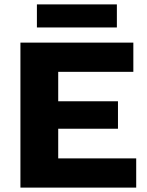

<svg xmlns="http://www.w3.org/2000/svg" viewBox="-20 -854 671 874"><path d="M512 -834V-729H148V-834ZM73 0V-660H587V-527H245V-393H517V-268H245V-133H600V0Z"/></svg>

Font: Elaine Sans
Style: Bold
Weight: 700
Designer: Wei Huang
Foundry: Wei Huang
Version: Version 2.001;December 24, 2019;FontCreator 12.0.0.2547 64-b